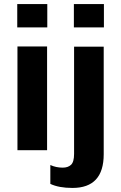

<svg xmlns="http://www.w3.org/2000/svg" viewBox="-20 -740 598 946"><path d="M213 -720V-605H65V-720ZM492 -720V-605H344V-720ZM66 -511H212V0H66ZM491 -510V20Q491 186 337 186Q270 186 228 166V73Q256 86 289 86Q315 86 330 72Q345 58 345 18V-510Z"/></svg>

Font: Chivo
Style: Bold
Weight: 700
Designer: Hector Gatti
Foundry: Omnibus-Type
Version: Version 1.007;PS 001.007;hotconv 1.0.88;makeotf.lib2.5.64775